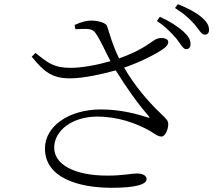

<svg xmlns="http://www.w3.org/2000/svg" viewBox="-20 -847 1040 914"><path d="M819 -664C840 -638 851 -613 866 -613C879 -613 887 -621 887 -637C887 -658 877 -675 852 -698C827 -720 792 -744 741 -767L727 -747C770 -719 797 -689 819 -664ZM906 -731C928 -706 938 -682 955 -682C968 -682 975 -690 975 -705C975 -726 965 -744 937 -767C914 -787 877 -807 827 -827L813 -809C859 -780 883 -757 906 -731ZM460 -326C309 -326 194 -247 194 -140C194 -2 350 47 512 47C632 47 678 29 678 6C678 -10 661 -21 633 -21C600 -21 569 -11 491 -11C332 -11 238 -65 238 -144C238 -228 328 -292 442 -292C543 -292 628 -260 690 -226C716 -211 730 -197 749 -197C767 -197 781 -232 781 -257C780 -273 772 -281 748 -304C681 -367 617 -445 571 -525C658 -555 735 -596 766 -621C779 -632 785 -646 778 -656C768 -668 740 -669 722 -660C692 -644 662 -610 547 -569C516 -631 503 -683 490 -722C485 -739 446 -749 414 -749C395 -749 369 -744 335 -728L339 -708C396 -710 419 -714 436 -688C459 -654 480 -605 506 -556C449 -539 371 -524 317 -524C236 -524 209 -547 149 -595L131 -577C188 -507 226 -474 313 -474C379 -474 469 -495 531 -512C580 -433 633 -357 688 -294C695 -287 692 -285 683 -288C636 -303 557 -326 460 -326Z"/></svg>

Font: Noto Serif CJK SC Light
Style: Regular
Weight: 300
Designer: Ryoko NISHIZUKA 西塚涼子 (kana & ideographs); Frank Grießhammer (Latin, Greek & Cyrillic); Wenlong ZHANG 张文龙 (bopomofo); San
Foundry: Adobe
Version: Version 2.001;hotconv 1.1.0;makeotfexe 2.6.0